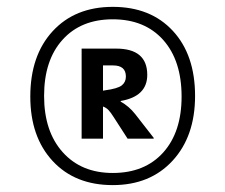

<svg xmlns="http://www.w3.org/2000/svg" viewBox="-20 -745 654 557"><path d="M67.9 -464.8Q67.9 -584 132.8 -654.5Q197.8 -725.1 307.1 -725.1Q417 -725.1 481.4 -655.5Q545.9 -585.9 545.9 -466.8Q545.9 -349.6 480.7 -278.8Q415.5 -208 307.1 -208Q197.3 -208 132.6 -278.1Q67.9 -348.1 67.9 -464.8ZM307.1 -243.2Q399.9 -243.2 453.4 -302.5Q506.8 -361.8 506.8 -464.8Q506.8 -569.3 453.4 -629.2Q399.9 -689 307.1 -689Q214.8 -689 161.4 -629.6Q107.9 -570.3 107.9 -466.8Q107.9 -363.8 161.9 -303.5Q215.8 -243.2 307.1 -243.2ZM425.8 -345.2V-342.8H350.1L310.1 -404.8Q301.3 -418.9 294.7 -425.8Q288.1 -432.6 278.8 -436V-342.8H216.8V-604H316.9Q407.2 -604 407.2 -527.8Q407.2 -465.3 330.1 -452.1V-450.2Q354 -437 372.1 -414.1ZM308.1 -555.2H278.8V-481.9L284.2 -482.9Q321.3 -487.8 333.3 -497.3Q345.2 -506.8 345.2 -522.9Q345.2 -555.2 308.1 -555.2Z"/></svg>

Font: IntelOne Mono Bold
Style: Regular
Weight: 700
Designer: Fred Shallcrass
Foundry: Frere-Jones Type LLC
Version: Version 1.200;hotconv 1.1.0;makeotfexe 2.6.0;FJTRelease1.2